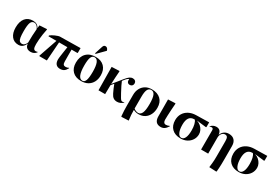

<svg xmlns="http://www.w3.org/2000/svg" viewBox="86 -2143 5347 3703"><g transform="rotate(30 2759.0 -291.5)"><path d="M254 14Q156 14 100 -57.5Q44 -129 44 -252Q44 -386 104 -459Q164 -532 274 -532Q324 -532 360 -510.5Q396 -489 413 -449H415L422 -515L581 -525L588 -518Q575 -460 565.5 -397.5Q556 -335 551 -276.5Q546 -218 546 -171Q546 -102 560 -74.5Q574 -47 608 -47Q627 -47 646 -55L651 -47Q604 14 527 14Q471 14 439 -14.5Q407 -43 404 -96H401Q357 14 254 14ZM308 -37Q336 -37 360 -59Q384 -81 399 -120Q399 -282 412 -425Q397 -464 369.5 -488Q342 -512 312 -512Q258 -512 236 -458Q214 -404 214 -270Q214 -180 222.5 -129.5Q231 -79 251.5 -58Q272 -37 308 -37Z M1182 14Q1123 14 1091.5 -21.5Q1060 -57 1060 -125Q1060 -141 1062 -159.5Q1064 -178 1068 -208Q1072 -238 1079.5 -288.5Q1087 -339 1099 -420H914L884 0H721L713 -7L855 -420H677L679 -439Q694 -452 720 -467Q746 -482 776 -495Q806 -508 832.5 -516.5Q859 -525 876 -525L1328 -532V-427L1321 -420H1192Q1191 -361 1192 -302Q1193 -243 1193 -162Q1193 -113 1207.5 -93Q1222 -73 1257 -73Q1276 -73 1294.5 -78.5Q1313 -84 1325 -93L1331 -85Q1302 -30 1268 -8Q1234 14 1182 14Z M1653 14Q1528 14 1458.5 -55Q1389 -124 1389 -246Q1389 -380 1463.5 -456Q1538 -532 1670 -532Q1791 -532 1860 -462.5Q1929 -393 1929 -272Q1929 -184 1895 -120Q1861 -56 1799 -21Q1737 14 1653 14ZM1671 -4Q1718 -4 1739.5 -62Q1761 -120 1761 -254Q1761 -515 1653 -515Q1602 -515 1579.5 -460Q1557 -405 1557 -280Q1557 -4 1671 -4ZM1634 -579 1620 -586 1673 -752Q1682 -781 1694.5 -793Q1707 -805 1727 -805Q1774 -805 1792 -747V-739Z M2453 14Q2402 14 2369 -9.5Q2336 -33 2310 -87Q2291 -128 2269 -176Q2247 -224 2235 -262L2185 -201L2182 0H2034L2028 -518L2195 -525L2202 -518Q2197 -449 2192 -373.5Q2187 -298 2185 -228L2346 -428Q2392 -486 2425 -509Q2458 -532 2495 -532Q2529 -532 2550.5 -512.5Q2572 -493 2572 -461Q2572 -430 2553 -410.5Q2534 -391 2504 -391Q2467 -391 2450 -415.5Q2433 -440 2439 -484Q2424 -481 2402.5 -462.5Q2381 -444 2360 -416L2334 -383Q2347 -348 2373.5 -295Q2400 -242 2437 -173Q2467 -116 2485 -87.5Q2503 -59 2515 -49.5Q2527 -40 2541 -40Q2558 -40 2578 -51L2583 -44Q2561 -18 2525 -2Q2489 14 2453 14Z M2676 222 2667 216Q2661 153 2658.5 94Q2656 35 2656 -23V-258Q2656 -339 2689 -401Q2722 -463 2781.5 -497.5Q2841 -532 2920 -532Q3045 -532 3116.5 -464Q3188 -396 3188 -275Q3188 -188 3155.5 -123Q3123 -58 3065.5 -22Q3008 14 2931 14Q2893 14 2862 5Q2831 -4 2815 -13H2814Q2814 98 2831 215ZM2912 -4Q2967 -4 2994 -65Q3021 -126 3021 -264Q3021 -394 2995.5 -454.5Q2970 -515 2915 -515Q2862 -515 2837.5 -465Q2813 -415 2813 -307V-45Q2827 -29 2856.5 -16.5Q2886 -4 2912 -4Z M3424 14Q3285 14 3285 -145Q3285 -168 3285 -209.5Q3285 -251 3285 -300Q3285 -349 3284.5 -395.5Q3284 -442 3284 -475.5Q3284 -509 3284 -518L3441 -525L3449 -518Q3443 -443 3438.5 -371.5Q3434 -300 3432 -243.5Q3430 -187 3430 -156Q3430 -73 3492 -73Q3529 -73 3568 -93L3573 -85Q3539 -32 3504 -9Q3469 14 3424 14Z M3868 14Q3743 14 3672.5 -54.5Q3602 -123 3602 -244Q3602 -327 3639.5 -389.5Q3677 -452 3745.5 -488Q3814 -524 3905 -526L4192 -532V-427L4184 -420L3976 -444V-442Q4022 -428 4058.5 -396.5Q4095 -365 4116.5 -322.5Q4138 -280 4138 -234Q4138 -164 4102.5 -107.5Q4067 -51 4005.5 -18.5Q3944 14 3868 14ZM3872 -4Q3922 -4 3949.5 -61.5Q3977 -119 3977 -228Q3977 -302 3963 -358Q3949 -414 3924 -440H3914Q3767 -440 3767 -235Q3767 -130 3795.5 -67Q3824 -4 3872 -4Z M4783 222 4626 215Q4633 158 4637 119.5Q4641 81 4642.5 45Q4644 9 4644 -40V-373Q4644 -433 4628.5 -458.5Q4613 -484 4576 -484Q4534 -484 4505.5 -447.5Q4477 -411 4477 -357V0H4319V-429Q4319 -474 4282 -474Q4261 -474 4242 -463L4237 -470Q4286 -528 4359 -528Q4459 -528 4470 -416L4472 -417Q4492 -471 4535 -501.5Q4578 -532 4636 -532Q4715 -532 4758.5 -486Q4802 -440 4802 -355V-50Q4802 5 4801 48Q4800 91 4797.5 130.5Q4795 170 4791 216Z M5162 14Q5037 14 4966.5 -54.5Q4896 -123 4896 -244Q4896 -327 4933.5 -389.5Q4971 -452 5039.5 -488Q5108 -524 5199 -526L5486 -532V-427L5478 -420L5270 -444V-442Q5316 -428 5352.5 -396.5Q5389 -365 5410.5 -322.5Q5432 -280 5432 -234Q5432 -164 5396.5 -107.5Q5361 -51 5299.5 -18.5Q5238 14 5162 14ZM5166 -4Q5216 -4 5243.5 -61.5Q5271 -119 5271 -228Q5271 -302 5257 -358Q5243 -414 5218 -440H5208Q5061 -440 5061 -235Q5061 -130 5089.5 -67Q5118 -4 5166 -4Z"/></g></svg>

Font: Literata 72pt
Style: Bold
Weight: 700
Designer: Latin by Veronika Burian and Jose Scaglione. Greek by Irene Vlachou. Cyrillic by Vera Evstafieva.
Foundry: TypeTogether
Version: Version 3.002